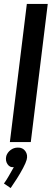

<svg xmlns="http://www.w3.org/2000/svg" viewBox="-20 -720 263 973"><path d="M136 0H30L116 -700H222ZM12 70Q18 52 34 40Q50 28 70 28Q95 27 108.5 46Q122 65 115 90Q111 105 97 131.5Q83 158 65.5 185.5Q48 213 34 233L0 210Q12 194 25 171Q38 148 50 127Q30 130 18 112Q6 94 12 70Z"/></svg>

Font: Kulim Park SemiBold
Style: Italic
Weight: 600
Italic angle: -8°
Designer: Noponies / Dale Sattler
Foundry: Noponies
Version: Version 1.000; ttfautohint (v1.8.3)